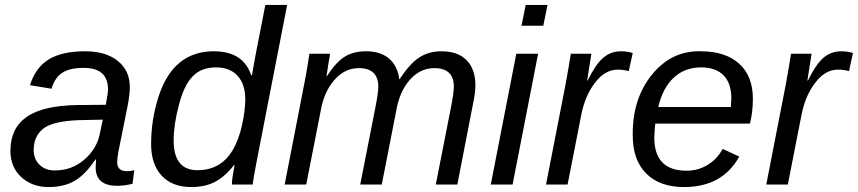

<svg xmlns="http://www.w3.org/2000/svg" viewBox="-20 -745 3463 775"><path d="M453 5Q366 5 366 -70L368 -101H365Q325 -41 282 -15.5Q239 10 176 10Q109 10 65 -31Q22 -71 22 -136Q22 -227 87.5 -273Q153 -319 293 -321L407 -322Q416 -370 416 -384Q416 -471 318 -471Q261 -471 231 -451Q201 -431 188 -387L101 -401Q123 -472 176.5 -505Q230 -538 323 -538Q407 -538 455.5 -499Q504 -460 504 -394Q504 -363 495 -317L458 -133Q453 -106 453 -90Q453 -54 493 -54Q507 -54 522 -58L515 -3Q481 5 453 5ZM382 -201 395 -262 298 -260Q193 -256 155 -226Q116 -195 116 -140Q116 -103 139.5 -80Q163 -57 201 -57Q269 -57 319 -99.5Q369 -142 382 -201Z M752 10Q675 10 632.5 -36Q590 -82 590 -163Q590 -262 620 -355Q679 -538 843 -538Q962 -538 994 -441H997L1011 -520L1051 -725H1139L1019 -109Q1003 -28 1000 0H916Q916 -23 927 -78H924Q888 -32 848 -11Q808 10 752 10ZM777 -58Q870 -58 918 -137Q943 -179 956 -236Q970 -298 970 -344Q970 -405 939 -439Q908 -473 852 -473Q792 -473 758 -437Q723 -402 702 -321Q681 -242 681 -178Q681 -58 777 -58Z M1521 0H1434L1495 -310Q1507 -372 1507 -395Q1507 -470 1428 -470Q1371 -470 1329 -421.5Q1287 -373 1274 -295L1216 0H1129L1210 -416Q1217 -450 1229 -528H1312Q1312 -523 1306 -490L1298 -438H1300Q1335 -493 1370.5 -515.5Q1406 -538 1457 -538Q1516 -538 1550.5 -508.5Q1585 -479 1592 -424Q1633 -487 1671.5 -512.5Q1710 -538 1762 -538Q1828 -538 1863.5 -502Q1899 -466 1899 -399Q1899 -371 1888 -319L1826 0H1739L1800 -310Q1812 -372 1812 -395Q1812 -470 1733 -470Q1676 -470 1634 -422.5Q1592 -375 1579 -296Z M2173 -641H2085L2102 -725H2190ZM2049 0H1961L2064 -528H2152Z M2534 -531 2518 -458Q2496 -464 2474 -464Q2421 -464 2381 -410Q2340 -357 2325 -275L2271 0H2184L2263 -405L2275 -473L2284 -528H2367L2350 -420H2352Q2384 -485 2414.5 -511.5Q2445 -538 2487 -538Q2512 -538 2534 -531Z M3007 -246H2625Q2623 -233 2621 -190Q2621 -56 2751 -56Q2798 -56 2836.5 -79.5Q2875 -103 2897 -144L2964 -113Q2896 10 2741 10Q2643 10 2588.5 -44.5Q2534 -99 2534 -198Q2532 -345 2611 -443Q2690 -541 2808 -538Q2908 -538 2963.5 -488Q3019 -438 3019 -346Q3019 -294 3007 -246ZM2637 -313H2930L2932 -348Q2932 -409 2900.5 -441Q2869 -473 2810 -473Q2744 -473 2699.5 -431.5Q2655 -390 2637 -313Z M3423 -531 3407 -458Q3385 -464 3363 -464Q3310 -464 3270 -410Q3229 -357 3214 -275L3160 0H3073L3152 -405L3164 -473L3173 -528H3256L3239 -420H3241Q3273 -485 3303.5 -511.5Q3334 -538 3376 -538Q3401 -538 3423 -531Z"/></svg>

Font: Libra Sans
Style: Italic
Weight: 400
Italic angle: -12°
Foundry: Context Ltd
Version: Version 1.002